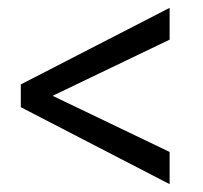

<svg xmlns="http://www.w3.org/2000/svg" viewBox="-20 -604 518 489"><path d="M412 -135 33 -331V-389L412 -584V-503L114 -360L412 -217Z"/></svg>

Font: Domine Medium
Style: Regular
Weight: 500
Designer: Pablo Impallari, Rodrigo Fuenzalida, Brenda Gallo
Foundry: Pablo Impallari, Rodrigo Fuenzalida, Brenda Gallo
Version: Version 2.000